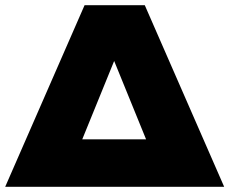

<svg xmlns="http://www.w3.org/2000/svg" viewBox="-39 -720 884 740"><path d="M825 0H-19L287 -700H519ZM278 -183H524L401 -485Z"/></svg>

Font: Montserrat Alternates Black
Style: Regular
Weight: 900
Designer: Julieta Ulanovsky
Foundry: Julieta Ulanovsky
Version: Version 7.200